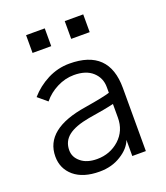

<svg xmlns="http://www.w3.org/2000/svg" viewBox="-141 -848 831 962"><g transform="rotate(-20 275.0 -366.5)"><path d="M117.2 -134.8Q117.2 -97.7 148.4 -72.3Q179.7 -45.9 234.4 -45.9Q303.7 -45.9 353.5 -90.8Q402.3 -135.7 402.3 -205.1Q402.3 -229.5 402.3 -278.3Q359.4 -267.6 265.6 -252.9Q189.5 -239.3 153.3 -210.9Q117.2 -182.6 117.2 -134.8ZM41 -128.9Q41 -275.4 267.6 -310.5Q369.1 -327.1 402.3 -337.9Q402.3 -347.7 402.3 -368.2Q402.3 -417 367.2 -449.2Q332 -481.4 267.6 -481.4Q220.7 -481.4 176.8 -459Q133.8 -437.5 103.5 -400.4Q86.9 -414.1 54.7 -441.4Q93.8 -486.3 148.4 -514.6Q204.1 -543 265.6 -543Q476.6 -543 476.6 -336.9Q476.6 -224.6 476.6 0Q459 0 404.3 0Q404.3 -21.5 404.3 -85.9Q388.7 -43.9 339.8 -13.7Q291 17.6 224.6 17.6Q137.7 17.6 88.9 -23.4Q41 -64.5 41 -128.9ZM111.3 -656.2Q111.3 -679.7 111.3 -751Q135.7 -751 210.9 -751Q210.9 -727.5 210.9 -656.2Q185.5 -656.2 111.3 -656.2ZM317.4 -656.2Q317.4 -679.7 317.4 -751Q341.8 -751 416 -751Q416 -727.5 416 -656.2Q391.6 -656.2 317.4 -656.2Z"/></g></svg>

Font: Gothic A1
Style: Regular
Weight: 400
Designer: HanYang I&C Co.,Ltd.
Version: Version 2.50